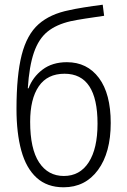

<svg xmlns="http://www.w3.org/2000/svg" viewBox="-20 -784 540 815"><path d="M250 11Q180 11 135.5 -29.5Q91 -70 70.5 -144.5Q50 -219 50 -321Q50 -464 72 -550.5Q94 -637 143.5 -681Q193 -725 275 -741Q296 -746 336 -752.5Q376 -759 416 -764L422 -717Q380 -711 341.5 -705Q303 -699 280 -694Q219 -680 181.5 -649.5Q144 -619 124 -561Q104 -503 98 -409H101Q119 -457 160.5 -488.5Q202 -520 264 -520Q350 -520 400 -453Q450 -386 450 -262Q450 -136 396 -62.5Q342 11 250 11ZM251 -37Q319 -37 356.5 -95Q394 -153 394 -259Q394 -471 254 -471Q181 -471 144.5 -417.5Q108 -364 108 -267Q108 -152 146 -94.5Q184 -37 251 -37Z"/></svg>

Font: Noto Sans Mono ExtraCondensed Light
Style: Regular
Weight: 300
Width: 2
Designer: Monotype Design Team
Foundry: Monotype Imaging Inc.
Version: Version 2.014; ttfautohint (v1.8.4.7-5d5b)